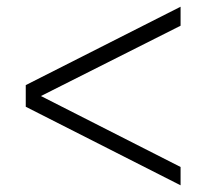

<svg xmlns="http://www.w3.org/2000/svg" viewBox="-20 -620 658 568"><path d="M101.1 -335.9 514.2 -126V-71.8L56.2 -304.2V-368.2L514.2 -600.1V-543.9Z"/></svg>

Font: Libre Baskerville
Style: Italic
Weight: 400
Designer: Pablo Impallari, Rodrigo Fuenzalida
Foundry: Pablo Impallari, Rodrigo Fuenzalida
Version: Version 1.000